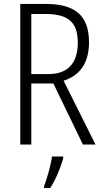

<svg xmlns="http://www.w3.org/2000/svg" viewBox="-20 -734 523 975"><path d="M212 -714H83V0H139V-310H251L401 0H465L303 -324C386 -351 432 -414 432 -519C432 -658 358 -714 212 -714ZM210 -663C325 -663 375 -623 375 -517C375 -409 320 -358 228 -358H139V-663ZM301 70V61H244C239 102 218 176 204 211V221H235C263 178 288 117 301 70Z"/></svg>

Font: Noto Sans Malayalam Condensed Light
Style: Regular
Weight: 300
Width: 3
Designer: Jelle Bosma - Monotype Design Team
Foundry: Monotype Imaging Inc.
Version: Version 2.104